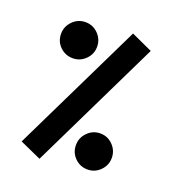

<svg xmlns="http://www.w3.org/2000/svg" viewBox="-125 -758 774 863"><g transform="rotate(20 262.0 -326.5)"><path d="M364.3 -662.6 465.8 -616.2 161.6 10.3 59.6 -35.6ZM60.5 -551.3Q60.5 -586.4 85.9 -612.1Q111.3 -637.7 147 -637.7Q182.6 -637.7 207.8 -612.1Q232.9 -586.4 232.9 -551.3Q232.9 -515.6 207.5 -490.5Q182.1 -465.3 147 -465.3Q111.3 -465.3 85.9 -490Q60.5 -514.6 60.5 -551.3ZM294.4 -104Q294.4 -139.2 319.6 -164.8Q344.7 -190.4 380.4 -190.4Q416 -190.4 440.9 -164.8Q465.8 -139.2 465.8 -104Q465.8 -68.8 440.7 -43.5Q415.5 -18.1 380.4 -18.1Q344.7 -18.1 319.6 -43Q294.4 -67.9 294.4 -104Z"/></g></svg>

Font: Vazirmatn UI NL
Style: Bold
Weight: 700
Designer: Saber Rastikerdar
Foundry: Saber Rastikerdar
Version: Version 33.003